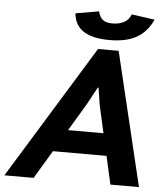

<svg xmlns="http://www.w3.org/2000/svg" viewBox="-87 -904 811 955"><g transform="rotate(5 319.0 -427.0)"><path d="M468.3 -140.6H200.7L116.7 0H-29.3L379.9 -666.5H482.9L642.6 0H500ZM266.6 -251.5H443.4L412.6 -389.6L399.4 -475.1H395.5L348.6 -388.7ZM369.1 -853.5Q375.5 -825.2 391.6 -812.3Q407.7 -799.3 439.9 -799.3Q474.1 -799.3 498.3 -812.5Q522.5 -825.7 531.7 -852.5L647.5 -836.4Q620.1 -775.4 568.6 -745.6Q517.1 -715.8 432.6 -715.8Q349.1 -715.8 303.7 -744.4Q258.3 -772.9 252.4 -833.5Z"/></g></svg>

Font: PT Astra Sans
Style: Bold Italic
Weight: 700
Italic angle: -16°
Designer: A.Korolkova, I. Chaeva
Foundry: ParaType Ltd
Version: Version 1.002W